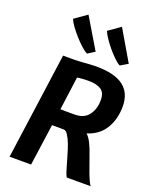

<svg xmlns="http://www.w3.org/2000/svg" viewBox="-187 -1162 1020 1266"><g transform="rotate(20 323.0 -529.0)"><path d="M40 0 143.5 -747H227.5Q243 -747 270 -749Q297 -751 325 -753Q353 -755 371.5 -755Q504 -755 566 -707.2Q628 -659.5 628 -566.5Q628 -476.5 587.5 -410Q547 -343.5 464.5 -318Q484.5 -300.5 501.8 -264.8Q519 -229 533 -186.5Q556 -120 574.2 -71.5Q592.5 -23 608.5 0H441Q434 -10.5 425.2 -38.2Q416.5 -66 407.8 -97.2Q399 -128.5 392.5 -149Q384 -180 371.5 -212.8Q359 -245.5 344.5 -268Q330 -290.5 315 -291L232 -291.5L191 0ZM347 -408Q415 -408 446.8 -452Q478.5 -496 477.5 -557.5Q477.5 -608 446.8 -628.2Q416 -648.5 357 -648.5Q338.5 -648.5 315.2 -646.8Q292 -645 279.5 -642.5L248 -409Q260.5 -408 285.2 -408Q310 -408 347 -408ZM287 -813.5Q269 -822 244 -844.5Q219 -867 193.8 -895.5Q168.5 -924 148.8 -951.5Q129 -979 122 -997.5L208.5 -1058.5L336.5 -844.5ZM516.5 -813.5Q498.5 -822.5 474.8 -845.5Q451 -868.5 427.2 -897Q403.5 -925.5 385.2 -953Q367 -980.5 359.5 -999.5L443.5 -1058.5L569 -844.5Z"/></g></svg>

Font: Merriweather Sans Italic
Style: Bold
Weight: 700
Italic angle: -7.5°
Designer: Eben Sorkin
Foundry: Eben Sorkin
Version: Version 1.008; ttfautohint (v1.7.19-72a1) -l 8 -r 50 -G 200 